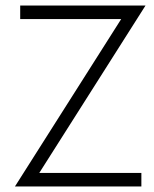

<svg xmlns="http://www.w3.org/2000/svg" viewBox="-20 -697 556 694"><path d="M53 -628H418L34 -23H491V-72H122L506 -677H53Z"/></svg>

Font: SpinnyJost
Style: Regular
Weight: 300
Version: Version 3.710